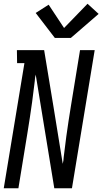

<svg xmlns="http://www.w3.org/2000/svg" viewBox="-20 -1002 545 1022"><path d="M0 0 110 -666H71L70 -735H215L265 -432L314 -130Q316 -139 317.5 -148Q319 -157 319 -165L333 -276Q339 -317 345 -358.5Q351 -400 358 -441L406 -735H484L363 0H269L170 -605Q168 -596 166.5 -587Q165 -578 165 -570L151 -459Q145 -418 139 -376.5Q133 -335 126 -294L78 0ZM272 -800 170 -933 239 -977 321 -853 446 -982 505 -928 357 -800Z"/></svg>

Font: Iosevka QP
Style: Italic
Weight: 400
Italic angle: -9°
Designer: Belleve Invis
Foundry: Belleve Invis
Version: Version 20.0.0; ttfautohint (v1.8.4)